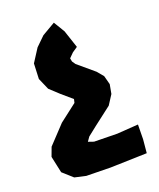

<svg xmlns="http://www.w3.org/2000/svg" viewBox="-129 -587 694 839"><g transform="rotate(-20 218.0 -167.0)"><path d="M222.7 -506.8 161.1 -470.7 119.1 -429.7 80.1 -369.1 77.1 -297.9 100.6 -244.1 142.6 -205.1 191.4 -163.1 187.5 -146.5 106.4 -84 28.3 -1 12.7 41 29.3 118.2 75.2 159.2 127 170.9 239.3 172.9 409.2 168 415 105.5 416 37.1 317.4 43.9 210 42 184.6 33.2 198.2 13.7 240.2 -19.5 324.2 -84 352.5 -127.9 360.4 -170.9 349.6 -211.9 325.2 -241.2 250 -304.7 239.3 -320.3 236.3 -335.9 256.8 -356.4 281.2 -373 253.9 -455.1Z"/></g></svg>

Font: MaokenAssortedSans-TC
Style: Regular
Weight: 500
Version: Version 0.83